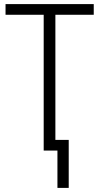

<svg xmlns="http://www.w3.org/2000/svg" viewBox="-20 -734 485 936"><path d="M260 182V0H193V-662H7V-714H437V-662H250V-52H315V182Z"/></svg>

Font: Noto Sans UI SemiCondensed Light
Style: Regular
Weight: 300
Width: 4
Designer: Monotype Design Team
Foundry: Monotype Imaging Inc.
Version: Version 1.901